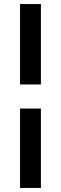

<svg xmlns="http://www.w3.org/2000/svg" viewBox="-20 -704 301 948"><path d="M79 -287V-684H182V-287ZM79 224V-168H182V224Z"/></svg>

Font: Kreon Light Medium
Style: Regular
Weight: 500
Version: Version 2.002